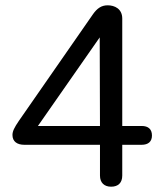

<svg xmlns="http://www.w3.org/2000/svg" viewBox="-20 -697 621 724"><path d="M399 7C426 7 441 -8 441 -35V-151H514C539 -151 553 -163 553 -186C553 -210 539 -222 514 -222H441V-627C441 -664 412 -677 386 -677C362 -677 346 -665 331 -644L51 -241C34 -216 27 -202 27 -188C27 -163 45 -151 72 -151H357V-35C357 -8 373 7 399 7ZM357 -222H123L356 -556Z"/></svg>

Font: SN Pro Book
Style: Regular
Weight: 350
Designer: Tobias Whetton
Foundry: Supernotes
Version: Version 1.003;Glyphs 3.3 (3324)